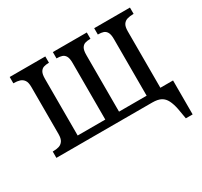

<svg xmlns="http://www.w3.org/2000/svg" viewBox="-147 -731 1158 1102"><g transform="rotate(-30 431.5 -180.5)"><path d="M790 175 778 106Q771 71 759 47Q747 23 726 11.5Q705 0 668 0H33V-42H37Q58 -42 74.5 -47Q91 -52 101.5 -67Q112 -82 112 -112V-424Q112 -455 101.5 -469.5Q91 -484 74.5 -489Q58 -494 37 -494H33V-536H269V-494H265Q248 -494 234 -489.5Q220 -485 211.5 -470.5Q203 -456 203 -425V-50H386V-425Q386 -456 377.5 -470.5Q369 -485 354.5 -489.5Q340 -494 322 -494H319V-536H544V-494H540Q522 -494 508 -489.5Q494 -485 485.5 -470.5Q477 -456 477 -425V-50H660V-425Q660 -456 651.5 -470.5Q643 -485 629 -489.5Q615 -494 597 -494H593V-536H830V-494H826Q805 -494 788 -489Q771 -484 761 -469.5Q751 -455 751 -424V-50H835V175Z"/></g></svg>

Font: Noto Serif SemiCondensed
Style: Regular
Weight: 400
Width: 4
Designer: Monotype Design Team
Foundry: Monotype Imaging Inc.
Version: Version 2.013